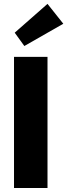

<svg xmlns="http://www.w3.org/2000/svg" viewBox="-20 -946 338 966"><path d="M219 0H50.5V-660H219ZM102.5 -714.5 54 -781.5 219 -926.5 298.5 -826.5Z"/></svg>

Font: Lucymar Sans ExtraBold
Style: Regular
Weight: 800
Foundry: The League of Moveable Type (original font) / Main changes by Cristiano Sobral with portions from Mirco Monsees
Version: Version 2.001;August 30, 2020;FontCreator 13.0.0.2681 64-bit